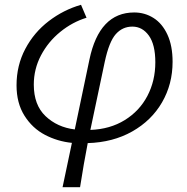

<svg xmlns="http://www.w3.org/2000/svg" viewBox="-20 -584 781 801"><path d="M540 -532Q584 -532 620.5 -509Q657 -486 678.5 -439.5Q700 -393 700 -326Q700 -233 656 -157Q612 -81 531.5 -35.5Q451 10 346 13Q329 100 314 197H241L280 12Q220 6 167.5 -21.5Q115 -49 82 -101.5Q49 -154 49 -228Q49 -311 85.5 -380Q122 -449 183.5 -496Q245 -543 318 -564L341 -510Q282 -492 231.5 -451Q181 -410 151 -353Q121 -296 121 -231Q121 -146 170 -99.5Q219 -53 292 -44L353 -335Q394 -532 540 -532ZM628 -324Q628 -398 601 -435.5Q574 -473 532 -473Q491 -473 463 -441.5Q435 -410 417 -326Q373 -120 357 -42Q439 -45 500.5 -83Q562 -121 595 -184Q628 -247 628 -324Z"/></svg>

Font: Nebula Sans Book
Style: Regular
Weight: 400
Italic angle: -9°
Designer: Paul D. Hunt for Adobe (as Source Sans)
Foundry: Nebula Entertainment & Broadcasting LLC
Version: Version 1.010